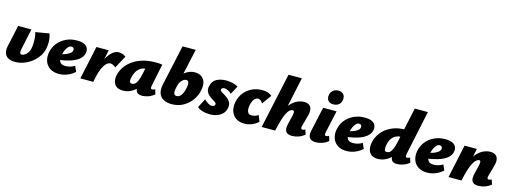

<svg xmlns="http://www.w3.org/2000/svg" viewBox="-11 -1537 6309 2378"><g transform="rotate(15 3143.0 -347.5)"><path d="M165 13Q83 13 47.5 -32Q12 -77 29 -154L89 -428H259L201 -156Q195 -129 200.5 -112.5Q206 -96 224 -96Q235 -96 248.5 -102.5Q262 -109 276.5 -121.5Q291 -134 302 -152.5Q313 -171 319 -194Q326 -222 328 -262Q330 -302 326.5 -342Q323 -382 313 -409L487 -439Q503 -401 506 -347.5Q509 -294 497 -241Q483 -183 448.5 -136Q414 -89 367 -55.5Q320 -22 267.5 -4.5Q215 13 165 13Z M730 16Q659 16 613 -14.5Q567 -45 549 -96.5Q531 -148 543 -212Q556 -280 598 -332Q640 -384 703 -413.5Q766 -443 842 -443Q904 -443 938 -425Q972 -407 982.5 -377.5Q993 -348 985 -315Q974 -269 933 -236.5Q892 -204 828 -183.5Q764 -163 683 -152L666 -223Q700 -228 735.5 -239.5Q771 -251 796.5 -269Q822 -287 827 -309Q830 -320 827 -330Q824 -340 816 -346Q808 -352 795 -352Q774 -352 756 -334.5Q738 -317 724.5 -288Q711 -259 703 -221Q696 -186 700 -158.5Q704 -131 723.5 -115.5Q743 -100 783 -100Q810 -100 840 -108Q870 -116 899 -134L930 -64Q895 -33 859 -15.5Q823 2 790.5 9Q758 16 730 16Z M1133 0Q1158 -146 1196.5 -243Q1235 -340 1282.5 -388Q1330 -436 1380 -436Q1401 -436 1426.5 -427.5Q1452 -419 1470 -404L1384 -244Q1364 -260 1345.5 -268Q1327 -276 1312 -276Q1294 -276 1274 -261.5Q1254 -247 1234.5 -215Q1215 -183 1197.5 -130Q1180 -77 1167 0ZM1001 0 1093 -427H1251L1160 0Z M1550 10Q1473 10 1442 -35.5Q1411 -81 1423 -147Q1435 -207 1469 -258.5Q1503 -310 1558 -349.5Q1613 -389 1687 -411Q1761 -433 1851 -433Q1881 -433 1900.5 -431.5Q1920 -430 1937 -427L1878 -138Q1870 -98 1894 -98Q1901 -98 1910.5 -100.5Q1920 -103 1932 -110L1950 -49Q1914 -19 1873 -4.5Q1832 10 1789 10Q1761 10 1741 -1.5Q1721 -13 1713 -40.5Q1705 -68 1714 -117L1741 -249L1827 -277Q1812 -210 1784.5 -157Q1757 -104 1720 -66.5Q1683 -29 1639.5 -9.5Q1596 10 1550 10ZM1635 -101Q1653 -101 1667 -110.5Q1681 -120 1693.5 -140.5Q1706 -161 1716.5 -195Q1727 -229 1737 -278L1757 -377L1815 -320Q1803 -324 1792 -325Q1781 -326 1769 -326Q1730 -326 1701.5 -312.5Q1673 -299 1653.5 -275.5Q1634 -252 1622 -221Q1610 -190 1604 -154Q1599 -125 1608.5 -113Q1618 -101 1635 -101Z M2173 16Q2112 16 2069.5 -7Q2027 -30 2010 -76Q1993 -122 2008 -192L2121 -711H2290L2219 -388Q2240 -405 2261.5 -416.5Q2283 -428 2306.5 -434Q2330 -440 2353 -440Q2403 -440 2437 -417.5Q2471 -395 2485 -352Q2499 -309 2485 -246Q2471 -174 2428 -114.5Q2385 -55 2320 -19.5Q2255 16 2173 16ZM2175 -185Q2168 -151 2170.5 -132Q2173 -113 2183.5 -105Q2194 -97 2207 -97Q2230 -97 2247.5 -110.5Q2265 -124 2278.5 -151Q2292 -178 2301 -216Q2309 -252 2309 -275Q2309 -298 2300.5 -309.5Q2292 -321 2274 -321Q2263 -321 2249.5 -315Q2236 -309 2223 -296.5Q2210 -284 2198.5 -263.5Q2187 -243 2181 -215Z M2663 15Q2611 15 2568 1.5Q2525 -12 2501 -34L2561 -149Q2584 -126 2611 -109.5Q2638 -93 2661 -93Q2678 -93 2688.5 -101Q2699 -109 2701 -120Q2704 -134 2688.5 -146Q2673 -158 2649.5 -172Q2626 -186 2603.5 -205Q2581 -224 2569 -252.5Q2557 -281 2567 -323Q2581 -388 2633 -415.5Q2685 -443 2757 -443Q2800 -443 2840.5 -432.5Q2881 -422 2908 -406L2850 -298Q2830 -319 2804 -331.5Q2778 -344 2758 -344Q2742 -344 2731.5 -337Q2721 -330 2719 -321Q2716 -306 2732.5 -293.5Q2749 -281 2774 -267Q2799 -253 2822.5 -233.5Q2846 -214 2858.5 -185Q2871 -156 2862 -113Q2849 -54 2795.5 -19.5Q2742 15 2663 15Z M3107 16Q3040 16 2996.5 -14.5Q2953 -45 2936 -96.5Q2919 -148 2931 -212Q2945 -283 2985.5 -334.5Q3026 -386 3085.5 -414.5Q3145 -443 3216 -443Q3258 -443 3289 -433Q3320 -423 3342 -403L3255 -283Q3245 -300 3229.5 -314Q3214 -328 3195 -328Q3174 -328 3157.5 -314Q3141 -300 3129.5 -276Q3118 -252 3112 -221Q3102 -172 3114.5 -139Q3127 -106 3164 -106Q3190 -106 3212 -113.5Q3234 -121 3252 -133L3284 -55Q3251 -24 3204.5 -4Q3158 16 3107 16Z M3712 10Q3682 10 3659.5 -1.5Q3637 -13 3628.5 -41Q3620 -69 3631 -117L3657 -225Q3666 -262 3664 -281Q3662 -300 3645 -300Q3625 -300 3606.5 -284Q3588 -268 3570 -233Q3552 -198 3534.5 -140.5Q3517 -83 3499 0H3440Q3465 -130 3501.5 -214.5Q3538 -299 3580 -347Q3622 -395 3667.5 -415.5Q3713 -436 3757 -436Q3797 -436 3821 -419Q3845 -402 3851.5 -368Q3858 -334 3844 -283L3805 -138Q3800 -120 3804 -109Q3808 -98 3821 -98Q3828 -98 3836.5 -100.5Q3845 -103 3857 -110L3876 -49Q3841 -19 3798.5 -4.5Q3756 10 3712 10ZM3326 0 3480 -711H3651L3499 0Z M4017 10Q3987 10 3963.5 -1.5Q3940 -13 3930.5 -41Q3921 -69 3932 -118L4000 -427H4172L4109 -139Q4105 -120 4108.5 -109Q4112 -98 4125 -98Q4132 -98 4140.5 -100.5Q4149 -103 4161 -110L4180 -49Q4146 -19 4103 -4.5Q4060 10 4017 10ZM4110 -500Q4075 -500 4055 -515Q4035 -530 4028.5 -554Q4022 -578 4028 -605Q4037 -639 4063.5 -660Q4090 -681 4128 -681Q4162 -681 4182.5 -666Q4203 -651 4210 -626.5Q4217 -602 4210 -574Q4202 -537 4174 -518.5Q4146 -500 4110 -500Z M4418 16Q4347 16 4301 -14.5Q4255 -45 4237 -96.5Q4219 -148 4231 -212Q4244 -280 4286 -332Q4328 -384 4391 -413.5Q4454 -443 4530 -443Q4592 -443 4626 -425Q4660 -407 4670.5 -377.5Q4681 -348 4673 -315Q4662 -269 4621 -236.5Q4580 -204 4516 -183.5Q4452 -163 4371 -152L4354 -223Q4388 -228 4423.5 -239.5Q4459 -251 4484.5 -269Q4510 -287 4515 -309Q4518 -320 4515 -330Q4512 -340 4504 -346Q4496 -352 4483 -352Q4462 -352 4444 -334.5Q4426 -317 4412.5 -288Q4399 -259 4391 -221Q4384 -186 4388 -158.5Q4392 -131 4411.5 -115.5Q4431 -100 4471 -100Q4498 -100 4528 -108Q4558 -116 4587 -134L4618 -64Q4583 -33 4547 -15.5Q4511 2 4478.5 9Q4446 16 4418 16Z M4815 10Q4764 10 4734 -12Q4704 -34 4693.5 -72.5Q4683 -111 4691 -160Q4701 -214 4729 -262Q4757 -310 4802 -346.5Q4847 -383 4906.5 -405Q4966 -427 5038 -428L5099 -711H5267L5146 -138Q5142 -120 5145.5 -109Q5149 -98 5163 -98Q5170 -98 5178.5 -100.5Q5187 -103 5200 -110L5219 -49Q5183 -19 5140.5 -4.5Q5098 10 5056 10Q5028 10 5008.5 -3Q4989 -16 4982.5 -45Q4976 -74 4984 -120L5010 -249L5097 -277Q5081 -210 5053 -157Q5025 -104 4988 -66.5Q4951 -29 4906.5 -9.5Q4862 10 4815 10ZM4903 -101Q4921 -101 4935.5 -110.5Q4950 -120 4962.5 -141.5Q4975 -163 4985.5 -196.5Q4996 -230 5006 -278L5026 -377L5110 -329H5029Q4993 -329 4965.5 -317Q4938 -305 4919 -283.5Q4900 -262 4888.5 -232.5Q4877 -203 4872 -167Q4870 -145 4871 -130.5Q4872 -116 4879.5 -108.5Q4887 -101 4903 -101Z M5451 16Q5380 16 5334 -14.5Q5288 -45 5270 -96.5Q5252 -148 5264 -212Q5277 -280 5319 -332Q5361 -384 5424 -413.5Q5487 -443 5563 -443Q5625 -443 5659 -425Q5693 -407 5703.5 -377.5Q5714 -348 5706 -315Q5695 -269 5654 -236.5Q5613 -204 5549 -183.5Q5485 -163 5404 -152L5387 -223Q5421 -228 5456.5 -239.5Q5492 -251 5517.5 -269Q5543 -287 5548 -309Q5551 -320 5548 -330Q5545 -340 5537 -346Q5529 -352 5516 -352Q5495 -352 5477 -334.5Q5459 -317 5445.5 -288Q5432 -259 5424 -221Q5417 -186 5421 -158.5Q5425 -131 5444.5 -115.5Q5464 -100 5504 -100Q5531 -100 5561 -108Q5591 -116 5620 -134L5651 -64Q5616 -33 5580 -15.5Q5544 2 5511.5 9Q5479 16 5451 16Z M6101 10Q6071 10 6048.5 -1.5Q6026 -13 6017.5 -41Q6009 -69 6020 -117L6047 -228Q6055 -264 6053.5 -282Q6052 -300 6037 -300Q6018 -300 5999 -284Q5980 -268 5961 -233Q5942 -198 5923.5 -140.5Q5905 -83 5888 0H5829Q5854 -130 5889.5 -214.5Q5925 -299 5967.5 -347Q6010 -395 6054.5 -415.5Q6099 -436 6143 -436Q6184 -436 6209 -419Q6234 -402 6241 -368Q6248 -334 6234 -283L6194 -138Q6189 -120 6193 -109Q6197 -98 6210 -98Q6217 -98 6225.5 -100.5Q6234 -103 6246 -110L6266 -49Q6230 -19 6187.5 -4.5Q6145 10 6101 10ZM5722 0 5813 -427H5971L5881 0Z"/></g></svg>

Font: Ysabeau Office Black
Style: Italic
Weight: 900
Italic angle: -12°
Designer: Christian Thalmann (Catharsis Fonts)
Version: Version 2.001;gftools[0.9.30]; featfreeze: tnum,lnum,ss02